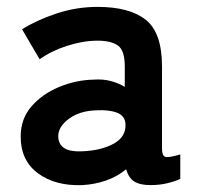

<svg xmlns="http://www.w3.org/2000/svg" viewBox="-20 -530 574 557"><path d="M219 7Q141 10 90.5 -27Q40 -64 40 -134Q40 -185 71 -221Q102 -257 151 -277.5Q200 -298 252 -299Q278 -301 301 -295Q324 -289 342 -278V-337Q342 -384 322 -398Q302 -412 263 -412Q221 -412 174.5 -397Q128 -382 95 -358L44 -445Q85 -471 143 -490.5Q201 -510 263 -510Q356 -510 403 -472.5Q450 -435 450 -337V-99Q450 -78 459.5 -75Q469 -72 503 -82V-11Q488 -4 465.5 1.5Q443 7 417 7Q386 7 369.5 -3.5Q353 -14 346 -39Q321 -18 288 -6.5Q255 5 219 7ZM217 -91Q273 -93 309.5 -113Q346 -133 344 -170Q343 -194 319.5 -203Q296 -212 261 -210Q212 -209 180 -185.5Q148 -162 149 -133Q151 -88 217 -91Z"/></svg>

Font: Zen Kaku Gothic Antique
Style: Bold
Weight: 700
Designer: Yoshimichi Ohira
Foundry: Positype
Version: Version 1.001